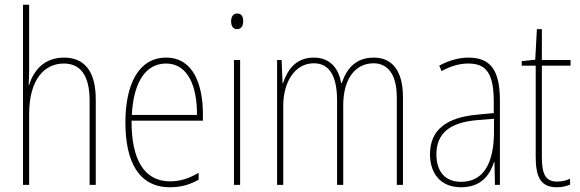

<svg xmlns="http://www.w3.org/2000/svg" viewBox="-20 -780 2445 810"><path d="M103 -493V-760H77V0H103V-299C103 -447 169 -512 249 -512C314 -512 358 -469 358 -356V0H384V-360C384 -480 336 -537 250 -537C162 -537 120 -477 103 -422H101C102 -446 103 -463 103 -493Z M681 -537C564 -537 509 -423 509 -263C509 -97 566 10 697 10C745 10 783 -2 818 -22V-51C775 -26 740 -15 697 -15C589 -15 534 -106 535 -271H836V-298C836 -424 795 -537 681 -537ZM681 -512C772 -512 812 -417 811 -295H536C544 -440 598 -512 681 -512Z M981 -723C961 -723 955 -706 955 -690C955 -672 962 -657 980 -657C998 -657 1006 -671 1006 -691C1006 -707 1001 -723 981 -723ZM993 -527H967V0H993Z M1557 -537C1482 -537 1443 -492 1422 -430H1419C1409 -490 1374 -537 1304 -537C1221 -537 1190 -476 1174 -429H1172L1168 -527H1149V0H1175V-333C1175 -433 1223 -513 1304 -513C1359 -513 1402 -475 1402 -357V0H1428V-336C1428 -449 1480 -513 1556 -513C1611 -513 1654 -473 1654 -368V0H1680V-370C1680 -486 1631 -537 1557 -537Z M1956 -537C1915 -537 1871 -524 1833 -503L1843 -480C1886 -504 1923 -512 1956 -512C2031 -512 2063 -471 2063 -351V-303L1990 -296C1866 -284 1794 -234 1794 -129C1794 -53 1835 10 1925 10C2011 10 2047 -43 2064 -96H2066L2068 0H2089V-356C2089 -486 2048 -537 1956 -537ZM1990 -273 2064 -279V-220C2063 -98 2024 -13 1925 -13C1859 -13 1821 -55 1821 -129C1821 -219 1880 -263 1990 -273Z M2330 -14C2279 -14 2266 -49 2266 -119V-503H2387V-527H2266V-657H2245L2238 -528L2181 -522V-503H2240V-120C2240 -37 2258 10 2329 10C2353 10 2369 5 2385 -1V-26C2371 -19 2351 -14 2330 -14Z"/></svg>

Font: Noto Sans Sinhala UI Condensed Thin
Style: Regular
Weight: 100
Width: 3
Designer: Jelle Bosma - Monotype Design Team
Foundry: Monotype Imaging Inc.
Version: Version 2.006